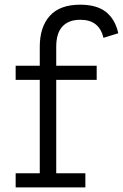

<svg xmlns="http://www.w3.org/2000/svg" viewBox="-20 -820 538 840"><path d="M48.5 0V-62H154V-470.5H48.5V-532.5H154V-615Q154 -702 198 -750.8Q242 -799.5 331 -799.5Q403.5 -799.5 443.8 -767.5Q484 -735.5 497.5 -674.5L432.5 -654.5Q423.5 -694 398.2 -713.8Q373 -733.5 331 -733.5Q281 -733.5 253.5 -704.5Q226 -675.5 226 -615V-532.5H403V-470.5H226V-62H353.5V0Z"/></svg>

Font: Hepta Slab
Style: Regular
Weight: 400
Designer: Michael LaGattuta
Foundry: Michael LaGattuta
Version: Version 1.100